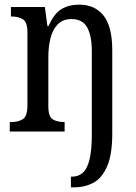

<svg xmlns="http://www.w3.org/2000/svg" viewBox="-20 -566 587 826"><path d="M285 240V194H290Q317 194 336 177.5Q355 161 365 121Q375 81 375 10V-346Q375 -412 355 -448Q335 -484 288 -484Q250 -484 228 -461Q206 -438 197 -401Q188 -364 188 -321V-108Q188 -64 207 -52.5Q226 -41 256 -41H258V0H22V-41H30Q59 -41 78.5 -53.5Q98 -66 98 -113V-427Q98 -471 78.5 -483Q59 -495 30 -495H27V-536H173L184 -454H189Q212 -507 244 -526.5Q276 -546 321 -546Q388 -546 425.5 -499Q463 -452 463 -349V8Q463 97 441.5 148Q420 199 383 219.5Q346 240 297 240Z"/></svg>

Font: Noto Serif Condensed
Style: Regular
Weight: 400
Width: 3
Designer: Monotype Design Team
Foundry: Monotype Imaging Inc.
Version: Version 2.013; ttfautohint (v1.8.4.7-5d5b)